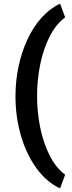

<svg xmlns="http://www.w3.org/2000/svg" viewBox="-20 -810 392 1042"><path d="M181.2 -289.1Q181.2 -202.6 198 -118.9Q214.8 -35.2 248.8 32.5Q282.7 100.1 333.5 138.2L306.2 212.4Q231.9 177.7 177.5 102.5Q123 27.3 93.5 -74Q64 -175.3 64 -287.1Q64 -371.1 80.8 -450Q97.7 -528.8 129.2 -596.4Q160.6 -664.1 205.6 -714.1Q250.5 -764.2 306.2 -790L333.5 -715.8Q282.7 -677.7 248.8 -610.4Q214.8 -543 198 -459.2Q181.2 -375.5 181.2 -289.1Z"/></svg>

Font: Vazirmatn FD
Style: Bold
Weight: 700
Designer: Saber Rastikerdar
Foundry: Saber Rastikerdar
Version: Version 33.001